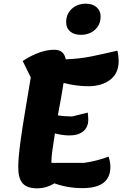

<svg xmlns="http://www.w3.org/2000/svg" viewBox="-20 -996 664 1042"><path d="M181 26Q127 26 103 -1Q79 -28 79 -88Q79 -113 82 -148Q85 -183 92.5 -238Q100 -293 113.5 -375Q127 -457 147 -576L103 -665Q197 -726 275 -726Q327 -726 337 -674Q413 -677 476.5 -690Q540 -703 617 -721Q621 -705 622.5 -691Q624 -677 624 -665Q624 -598 578 -563Q532 -528 459 -528Q429 -528 393.5 -532.5Q358 -537 325 -546Q319 -508 311 -462Q303 -416 294 -370Q330 -364 372 -364L456 -385Q457 -377 458 -367Q459 -357 459 -346Q459 -306 432 -283.5Q405 -261 357 -261Q339 -261 320.5 -263.5Q302 -266 278 -272Q270 -221 264.5 -181.5Q259 -142 259 -122Q259 -117 259 -112H436Q506 -122 569 -146Q579 -119 579 -90Q579 25 428 25Q347 25 275 -1Q232 26 181 26ZM418 -807Q382 -807 360.5 -825.5Q339 -844 339 -875Q339 -920 369.5 -948Q400 -976 446 -976Q482 -976 504 -957Q526 -938 526 -907Q526 -862 495.5 -834.5Q465 -807 418 -807Z"/></svg>

Font: Lemonada SemiBold
Style: Regular
Weight: 600
Designer: Mohamed Gaber (Arabic), Eduardo Tunni (Latin)
Foundry: Kief Type Foundry
Version: Version 4.005; ttfautohint (v1.8.3)